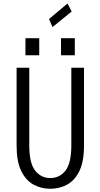

<svg xmlns="http://www.w3.org/2000/svg" viewBox="-20 -1098 590 1128"><path d="M275.5 11Q221 11 176 -14Q131 -39 104.2 -94.5Q77.5 -150 77.5 -242.5V-700H152V-244Q152 -139.5 186.5 -95.8Q221 -52 275.5 -52Q330.5 -52 364.8 -95.8Q399 -139.5 399 -244V-700H473.5V-242.5Q473.5 -150 447 -94.5Q420.5 -39 375.5 -14Q330.5 11 275.5 11ZM129.5 -873.5H210.5V-773.5H129.5ZM338.5 -873.5H419.5V-773.5H338.5ZM288.5 -939 268 -986 376.5 -1077.5 401 -1030.5Z"/></svg>

Font: Trispace SemiCondensed Light
Style: Regular
Weight: 300
Width: 4
Designer: Tyler Finck
Foundry: Etcetera Type Company
Version: Version 1.210; ttfautohint (v1.8.3)